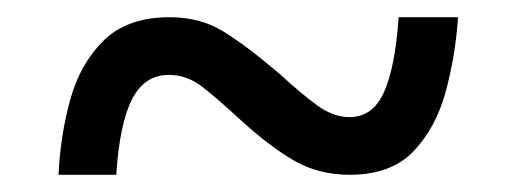

<svg xmlns="http://www.w3.org/2000/svg" viewBox="-20 -468 601 223"><path d="M48 -265Q50 -310 61.5 -352Q73 -394 100.5 -421Q128 -448 177 -448Q212 -448 238.5 -432Q265 -416 305 -382Q330 -359 348.5 -345.5Q367 -332 386 -332Q413 -332 426 -361Q439 -390 443 -448H512Q509 -403 497.5 -361Q486 -319 460 -292Q434 -265 386 -265Q350 -265 321.5 -281.5Q293 -298 259 -329Q232 -354 214.5 -367.5Q197 -381 176 -381Q148 -381 133.5 -353Q119 -325 115 -265Z"/></svg>

Font: Noto Serif Hentaigana SemiBold
Style: Regular
Weight: 600
Designer: Kazuhiro Yamada
Foundry: nipponia
Version: Version 1.000; ttfautohint (v1.8.4.7-5d5b)